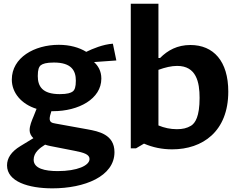

<svg xmlns="http://www.w3.org/2000/svg" viewBox="-20 -785 1280 1024"><path d="M262.5 -192C399.5 -192 520.5 -257.5 520.5 -366C520.5 -407 502.5 -435 481.5 -454L600.5 -462.5L582 -552C529.5 -548.5 473.5 -525 440 -508.5C402 -532 352 -546 293.5 -546C163.5 -546 43 -478 43 -360.5C43 -290 94 -229.5 175 -204.5L159.5 -165.5C149 -140.5 138 -115 138 -90.5C138 -75 145 -60.5 158 -48L89 -6C39.5 24 17.5 58.5 17.5 97C17.5 183.5 131.5 219.5 259.5 219.5C430.5 219.5 590.5 156 590.5 26.5C590.5 -68.5 504.5 -84.5 448 -95L276.5 -126C257 -129.5 238.5 -132 247 -168L254 -192ZM159.5 67C159.5 29 191 5 220.5 -13.5C229.5 -10.5 239 -8 249 -6L376.5 19C428 29 457.5 38.5 457.5 63C457.5 98 391.5 127.5 288 127.5C219.5 127.5 159.5 114 159.5 67ZM181.5 -379.5C181.5 -414 187.5 -428.5 197.5 -437C208 -445 226.5 -451.5 267.5 -451.5C361 -451.5 384.5 -408.5 384.5 -355C384.5 -320.5 378.5 -306 368.5 -297.5C358 -289.5 339.5 -283 298.5 -283C204.5 -283 181.5 -326 181.5 -379.5Z M1197.5 -296.5C1197.5 -459 1118.5 -545 995.5 -545C926 -545 874.5 -517 833.5 -475.5H825V-765H677.5V6H705.5L748 -19C795.5 1.5 845 11.5 898.5 11.5C1059.5 11.5 1197.5 -83 1197.5 -296.5ZM825 -116V-412.5C860.5 -425.5 894 -433.5 925 -433.5C1027 -433.5 1044.5 -347 1044.5 -263C1044.5 -163 1021 -128.5 999 -114.5C976.5 -101 953.5 -96 923.5 -96C888.5 -96 856.5 -103 825 -116Z"/></svg>

Font: Monaspace Argon
Style: Bold
Weight: 700
Designer: Riley Cran & the Lettermatic Team
Foundry: Lettermatic
Version: Version 1.000 (Monaspace Argon)